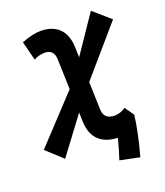

<svg xmlns="http://www.w3.org/2000/svg" viewBox="-163 -818 928 1079"><g transform="rotate(-20 301.5 -278.5)"><path d="M488.3 155.8C511.7 72.8 531.7 -22 538.1 -80.6L500 -135.3C477.1 -120.1 456.1 -113.3 433.1 -113.3C395.5 -113.3 369.6 -131.3 368.2 -170.9L362.8 -339.4L609.4 -625L508.8 -712.9L357.4 -489.7L355.5 -552.2C352.1 -656.2 290 -703.1 204.1 -703.1C171.4 -703.1 135.3 -694.8 89.4 -676.8L118.2 -563C140.6 -574.7 161.6 -580.1 185.1 -580.1C216.3 -580.1 238.8 -562 240.2 -522.5L246.1 -339.8L-7.3 -68.4L88.4 19.5L251 -197.8L252.9 -141.1C256.3 -39.6 317.9 7.3 407.2 9.8C397.5 48.8 383.8 95.7 371.6 131.8Z"/></g></svg>

Font: Cascadia Mono NF
Style: Bold Italic
Weight: 700
Italic angle: -10°
Monospace: yes
Designer: Aaron Bell
Foundry: Saja Typeworks
Version: Version 2404.023